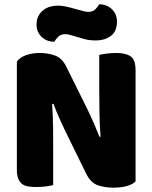

<svg xmlns="http://www.w3.org/2000/svg" viewBox="-20 -860 705 888"><path d="M607 -21Q593 -7 566.5 0.5Q540 8 503 8Q466 8 433 -3Q400 -14 379 -56L280 -258Q265 -289 253 -316.5Q241 -344 227 -380L221 -379Q225 -325 225.5 -269Q226 -213 226 -159V-4Q215 -1 192.5 2Q170 5 148 5Q126 5 109 2Q92 -1 81 -10Q70 -19 64 -34.5Q58 -50 58 -75V-575Q72 -595 101 -605Q130 -615 163 -615Q200 -615 233.5 -603.5Q267 -592 287 -551L387 -349Q402 -318 414 -290.5Q426 -263 440 -227L445 -228Q441 -282 440 -336Q439 -390 439 -444V-606Q450 -609 472.5 -612Q495 -615 517 -615Q561 -615 584 -599.5Q607 -584 607 -535ZM338 -816Q356 -811 368 -808Q380 -805 388 -805Q410 -805 422 -818Q434 -831 439 -840Q474 -840 497.5 -817.5Q521 -795 521 -760Q521 -715 493 -694Q465 -673 423 -673Q409 -673 395 -674.5Q381 -676 364 -681L324 -693Q310 -697 300.5 -699.5Q291 -702 282 -702Q260 -702 248.5 -689.5Q237 -677 231 -667Q196 -667 172.5 -689.5Q149 -712 149 -747Q149 -769 157.5 -785.5Q166 -802 180 -813Q194 -824 211.5 -829Q229 -834 247 -834Q260 -834 278.5 -831Q297 -828 338 -816Z"/></svg>

Font: Baloo
Style: Regular
Weight: 400
Designer: Sarang Kulkarni and Ek Type
Foundry: Ek Type
Version: Version 1.443;PS 1.000;hotconv 16.6.51;makeotf.lib2.5.65220;